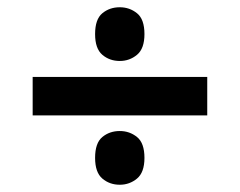

<svg xmlns="http://www.w3.org/2000/svg" viewBox="-20 -588 661 529"><path d="M310 -420Q282 -420 262 -437Q242 -454 242 -494Q242 -535 262 -551.5Q282 -568 310 -568Q337 -568 357.5 -551.5Q378 -535 378 -494Q378 -454 357.5 -437Q337 -420 310 -420ZM70 -376H551V-270H70ZM310 -79Q282 -79 262 -96Q242 -113 242 -153Q242 -194 262 -210.5Q282 -227 310 -227Q337 -227 357.5 -210.5Q378 -194 378 -153Q378 -113 357.5 -96Q337 -79 310 -79Z"/></svg>

Font: Noto Sans Bengali UI
Style: Bold
Weight: 700
Designer: Jelle Bosma - Monotype Design Team
Foundry: Monotype Imaging Inc.
Version: Version 2.003; ttfautohint (v1.8.4.7-5d5b)